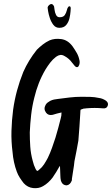

<svg xmlns="http://www.w3.org/2000/svg" viewBox="-20 -972 571 980"><path d="M294 -398Q282 -395 271 -392.5Q260 -390 249 -386Q227 -381 215 -397Q201 -416 213 -437Q217 -444 223 -448.5Q229 -453 236 -457Q246 -462 256 -464Q266 -466 276 -467Q305 -471 335.5 -474.5Q366 -478 395 -478Q418 -478 440.5 -477.5Q463 -477 485 -472Q494 -471 503 -467.5Q512 -464 521 -458Q535 -447 530 -433Q525 -417 506 -419Q484 -421 463 -421Q442 -421 419 -419Q417 -418 413.5 -418Q410 -418 408 -418Q394 -414 392 -412.5Q390 -411 390 -397Q388 -361 385.5 -325.5Q383 -290 380 -254Q376 -229 370.5 -202Q365 -175 360 -149Q358 -127 354 -104.5Q350 -82 347 -59V-52Q339 -29 321 -26Q299 -26 291 -49Q288 -63 288 -77Q288 -91 287 -104Q286 -110 286.5 -115Q287 -120 285 -125Q276 -109 267 -94Q258 -79 248 -65Q238 -52 226 -41Q214 -30 200 -22Q178 -9 149.5 -12Q121 -15 101 -37Q90 -51 81 -65Q72 -79 66 -95Q57 -119 51.5 -144.5Q46 -170 44 -196Q37 -250 38.5 -304Q40 -358 47 -412Q54 -462 67 -510Q80 -558 99 -605Q125 -664 168 -718Q182 -732 198 -744.5Q214 -757 233 -766Q259 -777 292.5 -772.5Q326 -768 350 -736Q362 -719 372 -701.5Q382 -684 386 -662Q387 -657 386.5 -651Q386 -645 384 -640Q381 -631 375 -629.5Q369 -628 362 -635Q358 -639 355 -643.5Q352 -648 348 -652Q341 -662 331.5 -670.5Q322 -679 311 -685Q298 -693 287.5 -691.5Q277 -690 266 -682Q249 -669 236 -652Q223 -635 212 -617Q192 -583 178 -547Q164 -511 155 -473Q144 -430 139 -385.5Q134 -341 132 -296Q132 -260 134.5 -223.5Q137 -187 147 -151Q152 -129 162 -109Q167 -100 170 -99.5Q173 -99 180 -106Q195 -118 205 -133.5Q215 -149 224 -166Q236 -191 245.5 -217.5Q255 -244 263 -269Q278 -319 290 -368Q294 -380 294 -398ZM328 -936Q330 -938 331.5 -939.5Q333 -941 337 -939Q341 -938 341 -930Q341 -929 340 -913.5Q339 -898 334.5 -878.5Q330 -859 318 -844.5Q306 -830 283 -830Q264 -830 252.5 -845Q241 -860 234.5 -879.5Q228 -899 225.5 -915Q223 -931 223 -933Q224 -940 229.5 -945Q235 -950 239 -951Q249 -954 256 -939Q257 -935 258.5 -921.5Q260 -908 266 -896Q272 -884 284 -884Q303 -884 310.5 -895Q318 -906 321 -919Q324 -932 328 -936Z"/></svg>

Font: Delicious Handrawn
Style: Regular
Weight: 400
Designer: Agung Rohmat
Foundry: Agung Rohmat
Version: Version 1.002; ttfautohint (v1.8.4.7-5d5b);gftools[0.9.27]